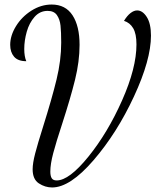

<svg xmlns="http://www.w3.org/2000/svg" viewBox="-20 -740 686 847"><path d="M124 7Q124 -20 135 -62.5Q146 -105 170 -181Q209 -305 229.5 -389.5Q250 -474 250 -552Q250 -599 247 -627Q244 -655 231 -673.5Q218 -692 190 -692Q156 -692 132.5 -665.5Q109 -639 98 -600Q87 -561 87 -524Q87 -491 96 -470Q59 -470 42 -490Q25 -510 25 -542Q25 -583 50.5 -624.5Q76 -666 118.5 -693Q161 -720 208 -720Q269 -720 300 -672.5Q331 -625 331 -542Q331 -469 311 -388Q291 -307 254 -193Q228 -114 215 -65Q202 -16 202 17Q202 36 208 46Q214 56 230 56Q285 56 370 -49Q455 -154 518.5 -297Q582 -440 582 -544Q582 -591 567.5 -615.5Q553 -640 527 -648Q541 -671 556 -682.5Q571 -694 585 -694Q609 -694 627.5 -665Q646 -636 646 -583Q646 -476 571 -314.5Q496 -153 392.5 -33Q289 87 210 87Q179 87 151.5 69Q124 51 124 7Z"/></svg>

Font: Dancing Script
Style: Regular
Weight: 400
Designer: Pablo Impallari
Foundry: Pablo Impallari
Version: Version 2.000